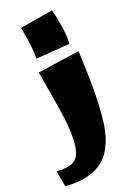

<svg xmlns="http://www.w3.org/2000/svg" viewBox="-243 -816 768 1126"><g transform="rotate(-20 141.0 -253.0)"><path d="M56 -517Q56 -570 49 -619Q42 -668 32 -717L238 -752Q252 -703 261 -642Q270 -581 268 -533ZM301 -60Q285 111 202.5 183.5Q120 256 -41 244L-59 144Q-11 148 20 140.5Q51 133 68 113Q85 93 91.5 59.5Q98 26 98 -22Q98 -75 90.5 -132Q83 -189 70.5 -262.5Q58 -336 41 -436L303 -474Q307 -385 308.5 -313.5Q310 -242 308.5 -181Q307 -120 301 -60Z"/></g></svg>

Font: Marhey
Style: Bold
Weight: 700
Designer: Nur Syamsi & Bustanul Arifin
Foundry: Namelatype
Version: Version 1.000